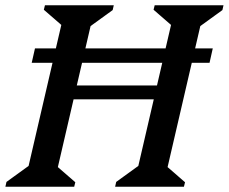

<svg xmlns="http://www.w3.org/2000/svg" viewBox="-46 -710 869 730"><path d="M167.8 -332.3 178.8 -385H625L614 -332.3ZM-25.5 0 -21.4 -18.3 98.2 -104.9 53.4 -39 195.4 -651 222.8 -584.2 120.7 -672.9 124.9 -690H386.6L382.4 -671.7L262.8 -585.1L307.7 -651L165.7 -39L138.2 -105.8L240.3 -17.1L236.1 0ZM391.7 0 395.8 -18.3 515.4 -104.9 470.6 -39 612.6 -651 640 -584.2 537.9 -672.9 542.1 -690H803.8L799.6 -671.7L680 -585.1L724.9 -651L582.9 -39L555.4 -105.8L657.5 -17.1L653.3 0ZM74.6 -471.3 87 -526.1H763L750.7 -471.3Z"/></svg>

Font: Platypi Light
Style: Italic
Weight: 300
Italic angle: -13°
Designer: David Sargent
Foundry: Bolt Cutter Type
Version: Version 1.200